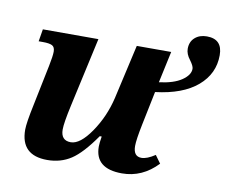

<svg xmlns="http://www.w3.org/2000/svg" viewBox="-72 -718 972 818"><g transform="rotate(10 413.5 -309.0)"><path d="M392.1 -129.9H383.8Q328.1 -49.8 283.2 -20.5Q238.3 8.8 180.2 8.8Q65.9 8.8 65.9 -102.1Q65.9 -131.3 83 -211.9L119.1 -388.2Q127.9 -431.2 127.9 -450.2Q127.9 -470.2 115.7 -476.6Q103.5 -482.9 75.2 -482.9H57.1L65.9 -536.1H306.2L240.2 -236.8Q223.1 -159.2 223.1 -130.9Q223.1 -83 266.1 -83Q306.6 -83 353 -150.6Q399.4 -218.3 418.9 -300.8L472.2 -536.1H621.1L591.8 -399.9Q654.8 -407.7 689 -430.9Q723.1 -454.1 723.1 -481Q723.1 -493.2 706.1 -516.1Q688 -539.1 688 -562Q688 -592.3 708 -610.1Q728 -627.9 759.8 -627.9Q827.1 -627.9 827.1 -558.1Q827.1 -478 764.2 -424.1Q701.2 -370.1 583 -356L553.2 -210.9Q539.1 -142.1 539.1 -115.2Q539.1 -69.8 574.2 -69.8Q598.1 -69.8 632.8 -92.8L657.2 -59.1Q591.8 9.8 503.9 9.8Q387.2 9.8 387.2 -85.9Q387.2 -100.1 392.1 -129.9Z"/></g></svg>

Font: Droid Serif
Style: Bold Italic
Weight: 700
Italic angle: -12°
Designer: Monotype Design team
Foundry: Monotype Imaging Inc.
Version: Version 1.03